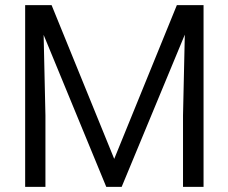

<svg xmlns="http://www.w3.org/2000/svg" viewBox="-20 -728 890 748"><path d="M669 -708H773V0H693V-278L700 -593L454 0H394L150 -592L157 -278V0H78V-708H181L425 -109Z"/></svg>

Font: Freesentation 4 Regular
Style: Regular
Weight: 400
Designer: glyphs from Roboto by Christian Robertson / Hangul glyphs from Noto Sans CJK(Source Han Sans) by Jang Soo-young and Kang
Foundry: PT&
Version: Version 2.001